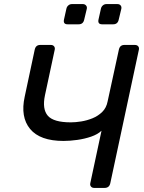

<svg xmlns="http://www.w3.org/2000/svg" viewBox="-20 -920 706 940"><path d="M441 0Q431 0 425.5 -6.5Q420 -13 422 -23L477 -280Q458 -262 426 -251Q394 -240 358 -235Q322 -230 291 -230Q176 -230 127.5 -288.5Q79 -347 101 -447L150 -677Q155 -700 177 -700H229Q239 -700 244.5 -693.5Q250 -687 248 -677L200 -453Q186 -386 214 -353.5Q242 -321 327 -321Q350 -321 378 -325.5Q406 -330 433 -341Q460 -352 480.5 -372Q501 -392 507 -424L562 -677Q567 -700 589 -700H640Q651 -700 656.5 -693.5Q662 -687 660 -677L520 -23Q515 0 492 0ZM480 -801Q458 -801 462 -823L474 -877Q476 -887 483.5 -893.5Q491 -900 501 -900H555Q565 -900 570.5 -893.5Q576 -887 574 -877L561 -823Q556 -801 534 -801ZM311 -801Q289 -801 293 -823L305 -877Q307 -887 314.5 -893.5Q322 -900 332 -900H386Q395 -900 401 -893.5Q407 -887 405 -877L392 -823Q387 -801 365 -801Z"/></svg>

Font: Lubike
Style: Italic
Weight: 400
Italic angle: -12°
Foundry: Honoka55
Version: Version 1.000;July 22, 2022;FontCreator 14.0.0.2862 64-bit